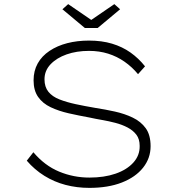

<svg xmlns="http://www.w3.org/2000/svg" viewBox="-20 -902 857 932"><path d="M414 10Q353 10 298 -4.5Q243 -19 195.5 -48.5Q148 -78 110 -122L142 -163Q197 -98 267 -69Q337 -40 414 -40Q486 -40 541 -59Q596 -78 627.5 -113Q659 -148 658 -194Q658 -227 642 -248Q626 -269 599.5 -283Q573 -297 540.5 -305.5Q508 -314 476 -319.5Q444 -325 417 -331Q362 -341 313.5 -352Q265 -363 226 -381.5Q187 -400 165 -431.5Q143 -463 143 -512Q143 -558 163 -594Q183 -630 220.5 -655Q258 -680 306.5 -692.5Q355 -705 412 -705Q474 -705 524 -690Q574 -675 613.5 -647Q653 -619 684 -580L650 -542Q621 -577 584.5 -602.5Q548 -628 505 -641.5Q462 -655 412 -655Q352 -655 303.5 -638Q255 -621 225.5 -590Q196 -559 196 -517Q196 -480 215 -456.5Q234 -433 268.5 -419.5Q303 -406 347 -396.5Q391 -387 444 -378Q490 -371 537.5 -360.5Q585 -350 624.5 -331Q664 -312 687.5 -279.5Q711 -247 711 -192Q711 -134 674.5 -88Q638 -42 571.5 -16Q505 10 414 10ZM392 -766 283 -857 311 -882 438 -795H408L535 -882L563 -857L454 -766Z"/></svg>

Font: Lexend Peta ExtraLight
Style: Regular
Weight: 250
Version: Version 1.007